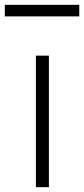

<svg xmlns="http://www.w3.org/2000/svg" viewBox="-49 -777 349 797"><path d="M0 0ZM100 -546H154V0H100ZM-29 -757H280V-709H-29Z"/></svg>

Font: Biryani UltraLight
Style: Regular
Weight: 250
Designer: Dan Reynolds and Mathieu Réguer
Foundry: Dan Reynolds and Mathieu Réguer
Version: Version 1.003; ttfautohint (v1.1) -l 5 -r 5 -G 72 -x 0 -D la